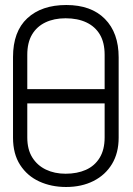

<svg xmlns="http://www.w3.org/2000/svg" viewBox="-20 -736 532 767"><path d="M84 -380V-323H403V-380ZM32 -508V-186Q32 -121 60.5 -77Q89 -33 137 -11Q185 11 244 11Q306 11 353.5 -13Q401 -37 427.5 -81Q454 -125 454 -186V-507Q454 -605 399 -660.5Q344 -716 245 -716Q146 -716 89 -663Q32 -610 32 -508ZM89 -187V-517Q89 -566 108 -598Q127 -630 161.5 -646.5Q196 -663 242 -663Q290 -663 325 -646.5Q360 -630 379 -598Q398 -566 398 -517V-187Q398 -138 378 -105.5Q358 -73 323 -57.5Q288 -42 242 -42Q198 -42 163.5 -58.5Q129 -75 109 -107Q89 -139 89 -187Z"/></svg>

Font: Advent Pro
Style: Regular
Weight: 400
Designer: VivaRado, Andreas Kalpakidis
Foundry: VivaRado, Andreas Kalpakidis
Version: Version 3.000